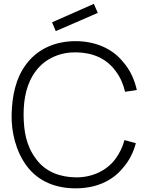

<svg xmlns="http://www.w3.org/2000/svg" viewBox="-20 -984 786 1019"><path d="M276 -818.8 256.2 -865.6 478.1 -963.5 499 -915.6ZM640.6 -240.6C631.2 -204.2 614.6 -170.8 592.7 -140.6C544.8 -76 465.6 -41.7 382.3 -42.7C296.9 -43.8 220.8 -72.9 171.9 -139.6C116.7 -212.5 106.3 -291.7 105.2 -375C105.2 -459.4 120.8 -543.8 171.9 -609.4C221.9 -675 301 -707.3 382.3 -706.2C467.7 -705.2 541.7 -677.1 592.7 -608.3C617.7 -576 634.4 -537.5 643.8 -496.9L706.2 -506.3C693.8 -560.4 671.9 -611.5 633.3 -655.2C574 -729.2 481.3 -765.6 381.2 -765.6C277.1 -765.6 183.3 -727.1 121.9 -646.9C61.5 -568.8 43.8 -470.8 41.7 -375C39.6 -285.4 63.5 -181.2 121.9 -103.1C183.3 -20.8 276 15.6 381.2 15.6C482.3 15.6 572.9 -18.8 633.3 -93.8C667.7 -133.3 688.5 -177.1 701 -224Z"/></svg>

Font: Manrope3 Light
Style: Regular
Weight: 300
Designer: Mikhail Sharanda
Foundry: Mikhail Sharanda
Version: Version 3.000;PS 003.000;hotconv 1.0.88;makeotf.lib2.5.64775